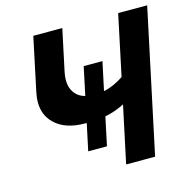

<svg xmlns="http://www.w3.org/2000/svg" viewBox="-101 -775 869 875"><g transform="rotate(-15 334.0 -338.0)"><path d="M524.9 0H388.2L445.3 -268.1Q401.9 -245.6 353.5 -236.3L325.2 -102.5H236.8L263.7 -229H256.3Q161.6 -229 112.3 -278.3Q72.8 -316.9 72.8 -377.4Q72.8 -400.4 78.6 -426.8L131.3 -675.8H268.1L226.6 -480.5Q222.2 -459.5 222.2 -441.9Q222.2 -407.2 238.3 -384.3Q256.3 -357.9 289.1 -349.6L317.4 -482.9H405.8L377.4 -349.1Q423.3 -357.9 471.2 -390.1L531.7 -675.8H668.5Z"/></g></svg>

Font: Cadman
Style: Bold Italic
Weight: 700
Italic angle: -12°
Designer: Paul James MIller
Foundry: High-Logic / Made with FontCreator
Version: Version 2.114;March 28, 2021;FontCreator 13.0.0.2683 64-bit